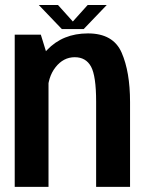

<svg xmlns="http://www.w3.org/2000/svg" viewBox="-20 -730 573 750"><path d="M37.5 0H169.5V-497.5L139.5 -594.5H37.5ZM355.5 0H488V-331.5Q488 -449 455.2 -524.2Q422.5 -599.5 323.5 -599.5Q225.5 -599.5 163.8 -534.8Q102 -470 102 -394L166 -366Q166 -428 196.8 -467.2Q227.5 -506.5 272 -506.5Q315.5 -506.5 335.5 -470Q355.5 -433.5 355.5 -333ZM221.5 -616.5H307L397 -710.5H322.5L264.5 -646L206.5 -710.5H131.5Z"/></svg>

Font: Anybody SemiCondensed SemiBold
Style: Regular
Weight: 600
Width: 4
Version: Version 1.113;gftools[0.9.25]